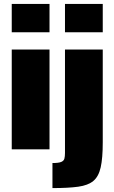

<svg xmlns="http://www.w3.org/2000/svg" viewBox="-20 -763 584 981"><path d="M40 -598V-743H233V-598ZM40 0V-510H233V0ZM312 -598V-743H505V-598ZM248 198V70Q279 70 292.5 64.5Q306 59 309 47.5Q312 36 312 19V-510H505V-36Q505 45 494.5 92Q484 139 457 161.5Q430 184 379.5 191Q329 198 248 198Z"/></svg>

Font: Saira SemiCondensed Black
Style: Regular
Weight: 900
Width: 4
Designer: Hector Gatti with collaboration of the Omnibus-Type team
Foundry: Omnibus-Type
Version: Version 1.101